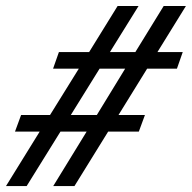

<svg xmlns="http://www.w3.org/2000/svg" viewBox="-26 -630 644 645"><path d="M-5.9 -4.9 107.4 -188H24.4L44.9 -243.7H142.1L238.8 -399.4H152.3L171.9 -455.1H273.4L369.1 -609.9H439.5L343.3 -455.1H428.7L523.9 -609.9H598.6L502.9 -455.1H587.9L568.4 -399.4H468.3L372.1 -243.7H460.9L440.4 -188H337.4L224.1 -4.9H152.8L265.1 -188H177.2L63.5 -4.9ZM211.9 -243.7H299.3L394.5 -399.4H308.6Z"/></svg>

Font: Elstob 10pt
Style: Bold Italic
Weight: 700
Italic angle: -20°
Designer: Peter S. Baker
Version: Version 1.015